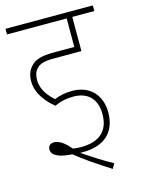

<svg xmlns="http://www.w3.org/2000/svg" viewBox="-112 -686 628 858"><g transform="rotate(-15 202.0 -257.5)"><path d="M215 -251C273 -251 320 -219 320 -142C320 -63 274 -24 190 -24C177 -24 164 -25 152 -27C127 -58 101 -76 78 -76C61 -76 50 -67 50 -50C50 -17 95 -6 143 -3C189 34 243 70 301 107L314 84C266 58 219 27 179 0C184 0 188 0 192 0C286 0 347 -47 347 -142C347 -225 296 -277 215 -277C183 -277 156 -271 133 -261C109 -282 77 -317 77 -363C77 -386 82 -402 93 -414C108 -431 129 -438 174 -438H302V-596H404V-622H0V-596H276V-464H180C117 -464 91 -452 72 -430C57 -413 50 -392 50 -365C50 -307 91 -261 127 -232C156 -246 184 -251 215 -251Z"/></g></svg>

Font: Noto Sans Condensed Thin
Style: Regular
Weight: 100
Width: 3
Designer: Monotype Design Team
Foundry: Monotype Imaging Inc.
Version: Version 2.013